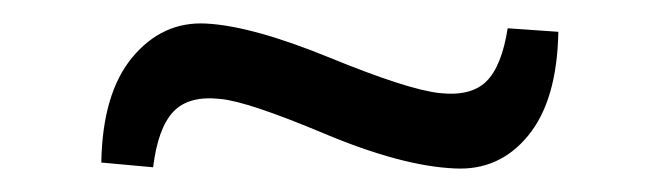

<svg xmlns="http://www.w3.org/2000/svg" viewBox="-20 -368 562 163"><path d="M110 -226 66 -230Q67 -289 92.5 -319.5Q118 -350 155 -348Q194 -346 260 -319Q326 -292 353 -289Q380 -286 393 -299Q406 -312 411 -344L454 -341Q453 -283 428.5 -253Q404 -223 366 -225Q321 -227 255.5 -254.5Q190 -282 167 -284Q140 -287 127 -273Q114 -259 110 -226Z"/></svg>

Font: Exo 2.0
Style: Italic
Weight: 400
Italic angle: -8°
Designer: Natanael Gama
Version: Version 1.001;PS 001.001;hotconv 1.0.70;makeotf.lib2.5.58329